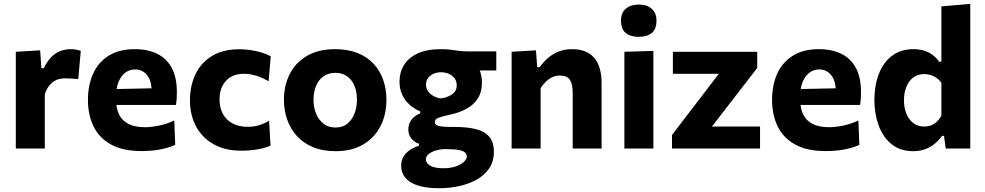

<svg xmlns="http://www.w3.org/2000/svg" viewBox="-20 -766 5078 990"><path d="M61.5 0Q61.5 -53.5 61.5 -103.8Q61.5 -154 61.5 -216V-266Q61.5 -323.5 61.5 -381.5Q61.5 -439.5 61.5 -499L187 -506.5L193.5 -414.5H206Q225.5 -455 249 -476.2Q272.5 -497.5 297 -505Q321.5 -512.5 344 -512.5Q355.5 -512.5 369.8 -510.5Q384 -508.5 396.5 -503.5L383.5 -358.5Q364 -360 348.5 -361Q333 -362 315.5 -362Q301.5 -362 286.8 -359Q272 -356 258 -347Q244 -338 232 -322Q220 -306 211 -280.5V-208Q211 -152 211 -102.8Q211 -53.5 211 0Z M710 13Q613.5 13 552.2 -21Q491 -55 462.2 -114.5Q433.5 -174 433.5 -251Q433.5 -328 460.5 -387Q487.5 -446 541.2 -479.2Q595 -512.5 675 -512.5Q743 -512.5 791.5 -488.2Q840 -464 866 -415Q892 -366 892 -291.5Q892 -271.5 891 -256Q890 -240.5 887.5 -225L759.5 -273.5Q760.5 -280 761 -287Q761.5 -294 761.5 -300Q761.5 -350.5 737.8 -379.2Q714 -408 676.5 -408Q648 -408 626 -391.2Q604 -374.5 591.5 -344.5Q579 -314.5 579 -273V-248.5Q579 -205 594.8 -174Q610.5 -143 643.5 -126.5Q676.5 -110 728 -110Q748 -110 774.2 -113.8Q800.5 -117.5 827.8 -125.2Q855 -133 878.5 -145L883.5 -19Q864 -10 838.2 -2.8Q812.5 4.5 780 8.8Q747.5 13 710 13ZM491 -225V-305L800.5 -311.5L887.5 -287V-225Z M1224.5 11Q1139.5 11 1080.5 -22.8Q1021.5 -56.5 990.5 -115Q959.5 -173.5 959.5 -248.5Q959.5 -324 988.2 -383.8Q1017 -443.5 1073.8 -477.8Q1130.5 -512 1215 -512Q1245 -512 1274.2 -507.5Q1303.5 -503 1329.5 -495Q1355.5 -487 1376 -476L1365 -347Q1336.5 -363.5 1312.8 -371.8Q1289 -380 1270 -382.8Q1251 -385.5 1236 -385.5Q1179.5 -385.5 1145.8 -349.8Q1112 -314 1112 -253Q1112 -211.5 1128.8 -179.8Q1145.5 -148 1178.2 -130Q1211 -112 1259 -112Q1277.5 -112 1296 -115.5Q1314.5 -119 1332.8 -126Q1351 -133 1367.5 -144L1375 -15Q1358 -7.5 1335.8 -1.8Q1313.5 4 1286 7.5Q1258.5 11 1224.5 11Z M1710.5 13.5Q1642.5 13.5 1592.2 -8Q1542 -29.5 1509.2 -66.5Q1476.5 -103.5 1460.2 -151.2Q1444 -199 1444 -251Q1444 -325.5 1474.2 -384.8Q1504.5 -444 1563.2 -478.2Q1622 -512.5 1707.5 -512.5Q1773.5 -512.5 1823.2 -492.8Q1873 -473 1906.2 -437.2Q1939.5 -401.5 1956 -353.8Q1972.5 -306 1972.5 -251Q1972.5 -175.5 1942 -115.8Q1911.5 -56 1853 -21.2Q1794.5 13.5 1710.5 13.5ZM1710 -108.5Q1747.5 -108.5 1771.8 -128.8Q1796 -149 1808.2 -181.5Q1820.5 -214 1820.5 -251Q1820.5 -295 1806.5 -326.2Q1792.5 -357.5 1767.5 -374Q1742.5 -390.5 1709.5 -390.5Q1672.5 -390.5 1647.2 -372Q1622 -353.5 1609.2 -322Q1596.5 -290.5 1596.5 -251Q1596.5 -214 1609.2 -181.5Q1622 -149 1647.2 -128.8Q1672.5 -108.5 1710 -108.5Z M2246 204.5Q2189.5 204.5 2151.2 195Q2113 185.5 2090.5 169.2Q2068 153 2058.2 132.2Q2048.5 111.5 2048.5 89.5Q2048.5 56.5 2064.5 35.2Q2080.5 14 2102.2 2Q2124 -10 2140.5 -15V-25Q2130 -27.5 2117.2 -36.5Q2104.5 -45.5 2095 -61Q2085.5 -76.5 2085.5 -99Q2085.5 -115.5 2091.8 -131Q2098 -146.5 2111.5 -159.5Q2125 -172.5 2147 -181.5V-191.5Q2131 -198 2112.5 -210Q2094 -222 2077.5 -240.8Q2061 -259.5 2050.5 -285.5Q2040 -311.5 2040 -346.5Q2040 -393 2063.2 -430.8Q2086.5 -468.5 2133.8 -490.5Q2181 -512.5 2253 -512.5Q2281 -512.5 2302 -509.8Q2323 -507 2345.5 -504Q2368 -501 2402 -501H2539V-402.5Q2492.5 -402.5 2450 -402.5Q2407.5 -402.5 2363.5 -402.5L2402.5 -464.5Q2434.5 -443.5 2449.8 -411.8Q2465 -380 2465 -339.5Q2465 -291 2443.5 -258Q2422 -225 2385.2 -205Q2348.5 -185 2303.5 -175.5Q2262 -166.5 2242 -159Q2222 -151.5 2222 -136.5Q2222 -127 2230.5 -121.5Q2239 -116 2257 -113.8Q2275 -111.5 2303.5 -111.5H2323.5Q2387 -111.5 2432.5 -100.5Q2478 -89.5 2502.2 -61.5Q2526.5 -33.5 2526.5 16Q2526.5 67.5 2501.5 103.5Q2476.5 139.5 2435 161.8Q2393.5 184 2344.2 194.2Q2295 204.5 2246 204.5ZM2264.5 101.5Q2306 101.5 2333.2 91Q2360.5 80.5 2373.8 66.8Q2387 53 2387 43Q2387 30.5 2378.8 21.5Q2370.5 12.5 2347.5 7.8Q2324.5 3 2281 3H2265.5Q2245 4 2224.2 10.8Q2203.5 17.5 2189.8 29Q2176 40.5 2176 55.5Q2176 64.5 2181.2 72.8Q2186.5 81 2197 87.5Q2207.5 94 2224.5 97.8Q2241.5 101.5 2264.5 101.5ZM2250.5 -258.5Q2263.5 -259.5 2278.2 -264Q2293 -268.5 2306 -276.2Q2319 -284 2327 -296.2Q2335 -308.5 2335 -325.5Q2335 -348.5 2323 -363.5Q2311 -378.5 2292.5 -386Q2274 -393.5 2253.5 -393.5Q2233.5 -393.5 2216 -386Q2198.5 -378.5 2187.5 -364.2Q2176.5 -350 2176.5 -330Q2176.5 -310.5 2187 -295.8Q2197.5 -281 2214.2 -271.5Q2231 -262 2250.5 -258.5Z M2618 0Q2618 -53.5 2618 -103.8Q2618 -154 2618 -216V-266Q2618 -323.5 2618 -381.5Q2618 -439.5 2618 -499L2743.5 -506.5L2750 -419.5H2762.5Q2779.5 -444 2803.5 -465.2Q2827.5 -486.5 2858.8 -499.5Q2890 -512.5 2930 -512.5Q3005 -512.5 3043.5 -468.2Q3082 -424 3082 -336Q3082 -303 3082 -274.8Q3082 -246.5 3082 -216Q3082 -155 3082 -104.2Q3082 -53.5 3082 0H2933Q2933 -53.5 2933 -103.5Q2933 -153.5 2933 -208V-288Q2933 -332 2918.5 -354.2Q2904 -376.5 2866.5 -376.5Q2845 -376.5 2827 -367.8Q2809 -359 2794 -344.2Q2779 -329.5 2767.5 -311.5V-208Q2767.5 -152 2767.5 -102.8Q2767.5 -53.5 2767.5 0Z M3199.5 0Q3199.5 -53.5 3199.5 -103.8Q3199.5 -154 3199.5 -216V-266Q3199.5 -315.5 3199.5 -354.8Q3199.5 -394 3199.5 -428.8Q3199.5 -463.5 3199.5 -499L3349 -503.5Q3349 -467.5 3349 -432Q3349 -396.5 3349 -356.5Q3349 -316.5 3349 -266V-216Q3349 -154 3349 -103.8Q3349 -53.5 3349 0ZM3273 -576Q3231.5 -576 3206.8 -595.8Q3182 -615.5 3182 -660Q3182 -700 3206.8 -721.2Q3231.5 -742.5 3274 -742.5Q3316.5 -742.5 3340.8 -720.2Q3365 -698 3365 -660Q3365 -615.5 3340.5 -595.8Q3316 -576 3273 -576Z M3445 0V-70Q3482 -118.5 3517.5 -164.8Q3553 -211 3585.5 -253.5L3720 -429.5L3738 -385.5H3642Q3618 -385.5 3585.2 -385.5Q3552.5 -385.5 3517 -385.5Q3481.5 -385.5 3449.5 -385.5V-499H3884.5V-415.5Q3867 -393 3844.8 -364.2Q3822.5 -335.5 3798.8 -304.8Q3775 -274 3753 -245.5L3623 -77.5L3609 -113.5H3714Q3738 -113.5 3770 -113.5Q3802 -113.5 3836 -113.5Q3870 -113.5 3899 -113.5V0Z M4237.5 13Q4141 13 4079.8 -21Q4018.5 -55 3989.8 -114.5Q3961 -174 3961 -251Q3961 -328 3988 -387Q4015 -446 4068.8 -479.2Q4122.5 -512.5 4202.5 -512.5Q4270.5 -512.5 4319 -488.2Q4367.5 -464 4393.5 -415Q4419.5 -366 4419.5 -291.5Q4419.5 -271.5 4418.5 -256Q4417.5 -240.5 4415 -225L4287 -273.5Q4288 -280 4288.5 -287Q4289 -294 4289 -300Q4289 -350.5 4265.2 -379.2Q4241.5 -408 4204 -408Q4175.5 -408 4153.5 -391.2Q4131.5 -374.5 4119 -344.5Q4106.5 -314.5 4106.5 -273V-248.5Q4106.5 -205 4122.2 -174Q4138 -143 4171 -126.5Q4204 -110 4255.5 -110Q4275.5 -110 4301.8 -113.8Q4328 -117.5 4355.2 -125.2Q4382.5 -133 4406 -145L4411 -19Q4391.5 -10 4365.8 -2.8Q4340 4.5 4307.5 8.8Q4275 13 4237.5 13ZM4018.5 -225V-305L4328 -311.5L4415 -287V-225Z M4689 13.5Q4620.5 13.5 4576 -23.5Q4531.5 -60.5 4510 -120.5Q4488.5 -180.5 4488.5 -250Q4488.5 -324.5 4511.2 -384Q4534 -443.5 4579 -478Q4624 -512.5 4690.5 -512.5Q4720 -512.5 4745 -504.8Q4770 -497 4789.2 -482.5Q4808.5 -468 4822 -448H4834V-493.5Q4834 -554.5 4834 -613.8Q4834 -673 4834 -733L4983 -746Q4983 -687 4983 -624.8Q4983 -562.5 4983 -493.5V-216Q4983 -154 4983 -103.8Q4983 -53.5 4983 0H4856.5L4847.5 -65.5H4837Q4819 -40 4796.8 -22.5Q4774.5 -5 4747.8 4.2Q4721 13.5 4689 13.5ZM4745.5 -113.5Q4766 -113.5 4782.8 -120.5Q4799.5 -127.5 4812.2 -140Q4825 -152.5 4834 -169.5V-339.5Q4824 -353.5 4810.2 -363.5Q4796.5 -373.5 4780 -378.8Q4763.5 -384 4746 -384Q4711 -384 4687.8 -365.5Q4664.5 -347 4652.8 -316.2Q4641 -285.5 4641 -249Q4641 -214 4652.2 -183.2Q4663.5 -152.5 4686.8 -133Q4710 -113.5 4745.5 -113.5Z"/></svg>

Font: Commissioner Thin
Style: Bold
Weight: 700
Version: Version 1.001;gftools[0.9.23]